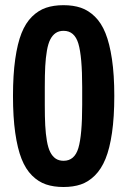

<svg xmlns="http://www.w3.org/2000/svg" viewBox="-20 -713 492 745"><path d="M104.3 -648.6Q129 -672.9 158.6 -682.9Q188.1 -692.9 226.3 -692.9Q264.6 -692.9 293.9 -682.9Q323.2 -672.9 348.2 -648.6Q373.2 -624.2 389.2 -584.5Q405.3 -544.7 414.4 -483.7Q423.5 -422.7 423.5 -340.8Q423.5 -258.9 414.6 -197.7Q405.7 -136.4 389.4 -96.7Q373.2 -56.9 348.2 -32.1Q323.2 -7.4 293.9 2.6Q264.6 12.6 226.3 12.6Q188.1 12.6 158.6 2.6Q129 -7.4 104.3 -31.9Q79.5 -56.5 63.6 -96.7Q47.8 -136.8 39.1 -197.7Q30.4 -258.5 30.4 -340.6Q30.4 -422.7 39.1 -483.7Q47.8 -544.7 63.6 -584.5Q79.5 -624.2 104.3 -648.6ZM226.8 -593.4Q208.5 -593.4 195.9 -584.7Q183.3 -576 175.1 -559.9Q166.8 -543.9 162 -516.3Q157.3 -488.7 155.5 -455.7Q153.8 -422.7 153.8 -375.3V-306.3Q153.8 -259.3 155.5 -226.3Q157.3 -193.3 162 -165.9Q166.8 -138.6 175.1 -122.5Q183.3 -106.4 195.9 -97.7Q208.5 -89.1 226.8 -89.1Q269.3 -89.1 284.1 -138.6Q298.9 -188.1 298.9 -306.3V-375.3Q298.9 -493.9 284.1 -543.7Q269.3 -593.4 226.8 -593.4Z"/></svg>

Font: Puralecka Narrow
Style: Bold
Weight: 700
Designer: Hector Gatti, Marcela Romero, Pablo Cosgaya and Nicolas Silva
Version: Version 1.004;PS 001.004;hotconv 1.0.70;makeotf.lib2.5.58329